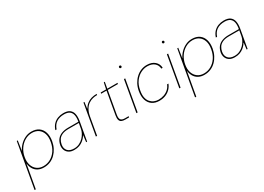

<svg xmlns="http://www.w3.org/2000/svg" viewBox="-21 -1586 3713 2696"><g transform="rotate(-30 1836.0 -238.0)"><path d="M-12 220 116 -502H132L108 -343Q130 -390 167.5 -428.5Q205 -467 253.5 -490.5Q302 -514 356 -514Q430 -514 476.5 -480Q523 -446 540.5 -387Q558 -328 545 -252Q535 -195 510.5 -147Q486 -99 449.5 -63Q413 -27 366 -7.5Q319 12 263 12Q209 12 168.5 -9.5Q128 -31 104.5 -70.5Q81 -110 76 -162L8 220ZM267 -8Q329 -8 382 -37.5Q435 -67 472 -121.5Q509 -176 522 -251Q536 -326 518.5 -380Q501 -434 459 -464Q417 -494 355 -494Q293 -494 239 -462Q185 -430 148 -375Q111 -320 99 -251Q86 -181 103.5 -126Q121 -71 163.5 -39.5Q206 -8 267 -8Z M756 12Q702 12 668.5 -10Q635 -32 621.5 -68Q608 -104 615 -145Q626 -201 655 -235.5Q684 -270 729.5 -286.5Q775 -303 832 -303H1000Q1011 -362 1003 -404.5Q995 -447 964.5 -470.5Q934 -494 877 -494Q802 -494 753 -462Q704 -430 681 -362H661Q678 -415 710 -448.5Q742 -482 784.5 -498Q827 -514 874 -514Q943 -514 978 -486.5Q1013 -459 1022 -412Q1031 -365 1021 -306L967 0H951L964 -108Q956 -94 939.5 -74Q923 -54 898 -34Q873 -14 838 -1Q803 12 756 12ZM763 -7Q810 -7 848 -25.5Q886 -44 914 -73Q942 -102 959 -135Q976 -168 981 -197L997 -285H830Q765 -285 725 -266.5Q685 -248 664.5 -216.5Q644 -185 637 -145Q626 -85 658.5 -46Q691 -7 763 -7Z M1109 0 1197 -502H1213L1199 -397Q1226 -441 1259 -466.5Q1292 -492 1331.5 -503Q1371 -514 1418 -514L1415 -496H1405Q1378 -496 1344 -488Q1310 -480 1276.5 -458Q1243 -436 1217 -394.5Q1191 -353 1179 -287L1129 0Z M1585 0Q1549 0 1526.5 -11Q1504 -22 1496.5 -49Q1489 -76 1497 -122L1561 -484H1473L1477 -502H1564L1586 -604H1602L1584 -502H1749L1746 -484H1581L1517 -122Q1507 -67 1524 -42.5Q1541 -18 1591 -18H1651L1647 0Z M1766 0 1854 -502H1874L1786 0ZM1895 -658Q1888 -658 1882 -663Q1876 -668 1876 -677Q1876 -686 1882 -691Q1888 -696 1895 -696Q1902 -696 1908 -691Q1914 -686 1914 -677Q1914 -668 1908.5 -663Q1903 -658 1895 -658Z M2135 12Q2067 12 2020.5 -20Q1974 -52 1955 -111Q1936 -170 1950 -250Q1961 -312 1987.5 -360.5Q2014 -409 2051.5 -443.5Q2089 -478 2134 -496Q2179 -514 2227 -514Q2309 -514 2356 -472Q2403 -430 2404 -367H2382Q2379 -425 2337 -459.5Q2295 -494 2224 -494Q2172 -494 2119.5 -467.5Q2067 -441 2026.5 -387Q1986 -333 1972 -250Q1960 -185 1969.5 -139Q1979 -93 2004 -64.5Q2029 -36 2062.5 -22Q2096 -8 2132 -8Q2181 -8 2222.5 -23Q2264 -38 2295 -66.5Q2326 -95 2341 -135H2363Q2348 -94 2316 -60Q2284 -26 2238.5 -7Q2193 12 2135 12Z M2462 0 2550 -502H2570L2482 0ZM2591 -658Q2584 -658 2578 -663Q2572 -668 2572 -677Q2572 -686 2578 -691Q2584 -696 2591 -696Q2598 -696 2604 -691Q2610 -686 2610 -677Q2610 -668 2604.5 -663Q2599 -658 2591 -658Z M2590 220 2718 -502H2734L2710 -343Q2732 -390 2769.5 -428.5Q2807 -467 2855.5 -490.5Q2904 -514 2958 -514Q3032 -514 3078.5 -480Q3125 -446 3142.5 -387Q3160 -328 3147 -252Q3137 -195 3112.5 -147Q3088 -99 3051.5 -63Q3015 -27 2968 -7.5Q2921 12 2865 12Q2811 12 2770.5 -9.5Q2730 -31 2706.5 -70.5Q2683 -110 2678 -162L2610 220ZM2869 -8Q2931 -8 2984 -37.5Q3037 -67 3074 -121.5Q3111 -176 3124 -251Q3138 -326 3120.5 -380Q3103 -434 3061 -464Q3019 -494 2957 -494Q2895 -494 2841 -462Q2787 -430 2750 -375Q2713 -320 2701 -251Q2688 -181 2705.5 -126Q2723 -71 2765.5 -39.5Q2808 -8 2869 -8Z M3358 12Q3304 12 3270.5 -10Q3237 -32 3223.5 -68Q3210 -104 3217 -145Q3228 -201 3257 -235.5Q3286 -270 3331.5 -286.5Q3377 -303 3434 -303H3602Q3613 -362 3605 -404.5Q3597 -447 3566.5 -470.5Q3536 -494 3479 -494Q3404 -494 3355 -462Q3306 -430 3283 -362H3263Q3280 -415 3312 -448.5Q3344 -482 3386.5 -498Q3429 -514 3476 -514Q3545 -514 3580 -486.5Q3615 -459 3624 -412Q3633 -365 3623 -306L3569 0H3553L3566 -108Q3558 -94 3541.5 -74Q3525 -54 3500 -34Q3475 -14 3440 -1Q3405 12 3358 12ZM3365 -7Q3412 -7 3450 -25.5Q3488 -44 3516 -73Q3544 -102 3561 -135Q3578 -168 3583 -197L3599 -285H3432Q3367 -285 3327 -266.5Q3287 -248 3266.5 -216.5Q3246 -185 3239 -145Q3228 -85 3260.5 -46Q3293 -7 3365 -7Z"/></g></svg>

Font: DM Sans 16pt Thin
Style: Italic
Weight: 250
Italic angle: -10°
Version: Version 4.004;gftools[0.9.30]